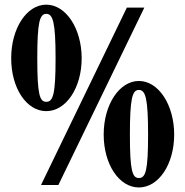

<svg xmlns="http://www.w3.org/2000/svg" viewBox="-20 -794 796 824"><path d="M178.5 -317C263.5 -317 330.5 -416.5 330.5 -544C330.5 -671.5 263 -774 178.5 -774C94.5 -774 28 -672.5 28 -544C28 -416 93.5 -317 178.5 -317ZM156 0H230.5L599.5 -761.5H524.5ZM178.5 -357C150 -357 140 -389 140 -544C140 -697.5 150 -734.5 178.5 -734.5C207.5 -734.5 218.5 -697.5 218.5 -544C218.5 -389.5 208 -357 178.5 -357ZM576 10.5C661 10.5 727.5 -89 727.5 -216.5C727.5 -344 660.5 -446.5 576 -446.5C492.5 -446.5 425 -345.5 425 -216.5C425 -89 491 10.5 576 10.5ZM576 -30C547.5 -30 537.5 -62 537.5 -216.5C537.5 -370.5 547.5 -408 576 -408C605 -408 615.5 -370.5 615.5 -216.5C615.5 -62.5 605.5 -30 576 -30Z"/></svg>

Font: Libre Caslon Condensed SemiBold
Style: Regular
Weight: 600
Designer: Pablo Impallari, Rodrigo Fuenzalida, Katja Schimmel, Ertekin Erdin
Foundry: Pablo Impallari, Rodrigo Fuenzalida
Version: Version 2.000;gftools[0.9.33]